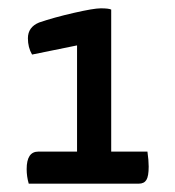

<svg xmlns="http://www.w3.org/2000/svg" viewBox="-20 -730 421 461"><path d="M57 -599Q47 -616 47 -638Q47 -665 74 -676Q109 -688 157 -699Q205 -710 222 -710Q241 -710 247 -707V-366H334Q337 -345 337 -330Q337 -307 331.5 -298Q326 -289 313 -289H49Q44 -306 44 -324Q44 -366 72 -366H165V-621Z"/></svg>

Font: Yanone Kaffeesatz
Style: Regular
Weight: 400
Designer: Yanone (Cyrillic: Daniel Pouzeot)
Foundry: Yanone
Version: Version 1.003;PS 001.003;hotconv 1.0.88;makeotf.lib2.5.64775